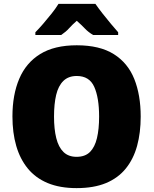

<svg xmlns="http://www.w3.org/2000/svg" viewBox="-20 -958 790 988"><path d="M704 -358Q704 -275 685.5 -207.5Q667 -140 627.5 -91Q588 -42 525.5 -16Q463 10 374 10Q288 10 225.5 -16Q163 -42 123 -91Q83 -140 63.5 -207.5Q44 -275 44 -359Q44 -470 79 -552.5Q114 -635 187 -680Q260 -725 375 -725Q493 -725 565.5 -679.5Q638 -634 671 -551.5Q704 -469 704 -358ZM258 -358Q258 -294 269.5 -247.5Q281 -201 306.5 -176Q332 -151 374 -151Q418 -151 443 -176Q468 -201 479 -247.5Q490 -294 490 -358Q490 -455 465 -511Q440 -567 375 -567Q332 -567 306 -541.5Q280 -516 269 -469.5Q258 -423 258 -358ZM471 -938Q487 -915 508.5 -887.5Q530 -860 551.5 -834.5Q573 -809 588 -792V-778H459Q434 -793 417 -811Q400 -829 375 -851Q350 -829 335 -812Q320 -795 295 -778H162V-792Q180 -810 202 -835.5Q224 -861 245.5 -888Q267 -915 281 -938Z"/></svg>

Font: Noto Sans Display Black
Style: Regular
Weight: 900
Designer: Monotype Design Team
Foundry: Monotype Imaging Inc.
Version: Version 2.003